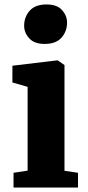

<svg xmlns="http://www.w3.org/2000/svg" viewBox="-20 -839 393 859"><path d="M103.5 -75.5V-450.5L35.5 -470V-545L236 -569H238L268.5 -548V-75L329 -66V0H40.5V-66ZM179 -642.5Q133.5 -642.5 110.8 -667.5Q88 -692.5 88 -723.5Q88 -763 112.8 -791Q137.5 -819 188 -819H189Q235 -819 257.5 -794Q280 -769 280 -738Q280 -698.5 255.2 -670.5Q230.5 -642.5 180 -642.5Z"/></svg>

Font: Merriweather Black
Style: Regular
Weight: 900
Designer: Eben Sorkin
Foundry: Eben Sorkin
Version: Version 2.200;gftools[0.9.31]